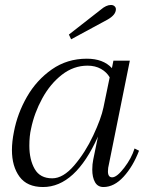

<svg xmlns="http://www.w3.org/2000/svg" viewBox="-20 -742 579 772"><path d="M257 -603 385 -703Q407 -722 426 -722Q435 -722 440.5 -717Q446 -712 446 -705Q446 -682 412 -663L266 -584ZM28 -139Q28 -172 36 -212Q50 -286 88.5 -353Q127 -420 188.5 -463Q250 -506 329 -506Q395 -506 430 -468L436 -498H502L418 -82Q414 -67 414 -53Q414 -29 431 -29Q450 -29 479.5 -67.5Q509 -106 521 -145L539 -136Q515 -73 477 -31.5Q439 10 396 10Q373 10 362 -9.5Q351 -29 351 -60Q351 -82 355 -101L374 -193Q283 10 153 10Q89 10 58.5 -31.5Q28 -73 28 -139ZM396 -310 421 -431Q409 -452 386 -465Q363 -478 332 -478Q276 -478 229 -441.5Q182 -405 150 -346.5Q118 -288 105 -225Q98 -196 98 -156Q98 -100 119.5 -62.5Q141 -25 190 -25Q234 -25 278.5 -77Q323 -129 355 -197.5Q387 -266 396 -310Z"/></svg>

Font: Trirong Light
Style: Italic
Weight: 300
Italic angle: -12°
Designer: Katatrad Team
Foundry: CadsonDemak
Version: Version 1.001